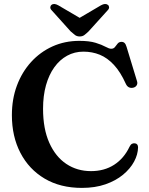

<svg xmlns="http://www.w3.org/2000/svg" viewBox="-20 -922 744 961"><path d="M671 -184.5Q670.5 -149 651.2 -113.2Q632 -77.5 595.8 -47.5Q559.5 -17.5 507.8 0.5Q456 18.5 390 18.5Q282 18.5 203.5 -28Q125 -74.5 82.2 -156.8Q39.5 -239 39.5 -345.5Q39.5 -426.5 64.8 -494Q90 -561.5 135.8 -611.8Q181.5 -662 243 -689.8Q304.5 -717.5 377 -717.5Q427 -717.5 458.5 -707.8Q490 -698 508 -688Q526 -678 536.5 -678Q549 -678 555.5 -686.8Q562 -695.5 569 -704Q576 -712.5 588.5 -712.5Q597.5 -712.5 603.5 -706.8Q609.5 -701 613.5 -687.5L666 -515Q669.5 -503.5 663.8 -494.5Q658 -485.5 646.5 -483Q634.5 -480.5 625 -485.2Q615.5 -490 610 -502Q583 -562 550.2 -597.2Q517.5 -632.5 479.5 -648Q441.5 -663.5 397.5 -663.5Q353 -663.5 316 -643.2Q279 -623 252 -585.5Q225 -548 210.2 -495.5Q195.5 -443 195.5 -377.5Q195.5 -277 226.8 -207.2Q258 -137.5 312 -101.5Q366 -65.5 435.5 -65.5Q502 -65.5 551.2 -97.2Q600.5 -129 628 -187Q633.5 -198.5 640.5 -202.2Q647.5 -206 656 -204.5Q663.5 -203.5 667.2 -198.2Q671 -193 671 -184.5ZM408 -815.5 271.5 -895.5Q250 -907.5 237.5 -897.5Q232.5 -893.5 231.8 -885.8Q231 -878 239.5 -869.5L333.5 -765Q345.5 -754 355.2 -746.8Q365 -739.5 379 -739.5Q393 -739.5 402.5 -746.8Q412 -754 423.5 -765L518 -869.5Q526.5 -878 526 -885.8Q525.5 -893.5 520 -897.5Q507.5 -907.5 485.5 -895.5L349.5 -815.5Z"/></svg>

Font: Fraunces SemiBold
Style: Regular
Weight: 600
Version: Version 1.000;[b76b70a41]